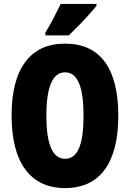

<svg xmlns="http://www.w3.org/2000/svg" viewBox="-20 -947 661 977"><path d="M582 -358Q582 -178 513 -84Q444 10 311 10Q179 10 109 -84.5Q39 -179 39 -359Q39 -538 108.5 -631.5Q178 -725 311 -725Q445 -725 513.5 -632Q582 -539 582 -358ZM216 -358Q216 -139 311 -139Q359 -139 382 -192.5Q405 -246 405 -358Q405 -471 381.5 -525Q358 -579 311 -579Q216 -579 216 -358ZM471 -917Q457 -900 433.5 -873.5Q410 -847 382.5 -819Q355 -791 330 -767H211V-781Q235 -821 254 -857.5Q273 -894 289 -927H471Z"/></svg>

Font: Noto Sans Sinhala UI ExtraCondensed Black
Style: Regular
Weight: 900
Width: 2
Designer: Jelle Bosma - Monotype Design Team
Foundry: Monotype Imaging Inc.
Version: Version 2.006; ttfautohint (v1.8.4.7-5d5b)